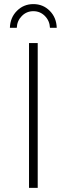

<svg xmlns="http://www.w3.org/2000/svg" viewBox="-20 -907 322 927"><path d="M61 -772.9H27.8Q29.3 -822.3 61.8 -854.7Q94.2 -887.2 141.1 -887.2Q188 -887.2 220.2 -854.7Q252.4 -822.3 253.9 -772.9H221.2Q219.7 -806.6 196.8 -829.8Q173.8 -853 141.1 -853Q108.4 -853 85.4 -829.8Q62.5 -806.6 61 -772.9ZM120.1 -699.2H162.1V0H120.1Z"/></svg>

Font: Montserrat-Arabic ExtraLight
Style: Regular
Weight: 275
Designer: Mohamed Gaber
Foundry: Kief Type Foundry
Version: Version 5.008;PS 005.008;hotconv 1.0.88;makeotf.lib2.5.64775